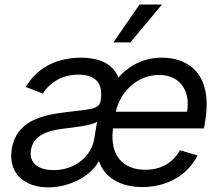

<svg xmlns="http://www.w3.org/2000/svg" viewBox="-20 -804 965 837"><path d="M190.3 12.8C285.5 12.8 377.8 -38.4 409.1 -99.4H412.3C435.4 -32 502.5 11.4 600.9 11.4C711.6 11.4 801.1 -44 840.9 -126.4L764.2 -149.1C733 -92.3 679 -63.9 613.6 -63.9C516.7 -63.9 458.1 -125.7 472.3 -240.8L472.7 -244.3H869.3L875 -279.8C907.7 -483.3 799.7 -552.6 686.1 -552.6C608.7 -552.6 544 -520.6 496.1 -465.6C467 -541.5 383.9 -552.6 332.4 -552.6C250 -552.6 150.6 -524.1 92.3 -424.7L166.2 -396.3C191.8 -436.1 242.9 -478.7 322.4 -478.7C399.1 -478.7 430.4 -437.5 419 -367.9V-365.1C411.9 -325.3 370.7 -328.1 269.9 -315.3C166.2 -302.6 52.6 -279.8 31.2 -154.8C14.2 -48.3 86.6 12.8 190.3 12.8ZM115.1 -150.6C125 -214.5 187.5 -234.4 254.3 -242.9C289.8 -247.2 386.4 -257.1 403.4 -274.1L390.6 -197.4C379.3 -129.3 313.9 -62.5 214.5 -62.5C147.7 -62.5 105.1 -92.3 115.1 -150.6ZM474.4 -619.3H548.3L686.1 -784.1H588.1ZM485.4 -316.8 485.8 -320.3C505 -403.4 578.1 -477.3 673.3 -477.3C764.2 -477.3 811.1 -409.1 795.5 -316.8Z"/></svg>

Font: Margiela Sans
Style: Italic
Weight: 400
Italic angle: -9.39999°
Designer: Stefan Endress, Andreas Faust
Version: Version 1.100;FEAKit 1.0